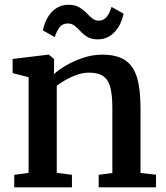

<svg xmlns="http://www.w3.org/2000/svg" viewBox="-20 -802 709 822"><path d="M102.5 -62V-471.5L34 -489V-549.5L186 -568H189L211.5 -549.5V-509L210.5 -484.5Q232 -504 265.2 -523.2Q298.5 -542.5 338 -555.2Q377.5 -568 417 -568Q479.5 -568 515.2 -544.5Q551 -521 566.2 -471.2Q581.5 -421.5 581.5 -342V-61.5L648 -54V0H402.5V-53.5L461 -61.5V-340.5Q461 -393 452.8 -426.2Q444.5 -459.5 423 -475.2Q401.5 -491 361.5 -491Q336 -491 310.5 -482.2Q285 -473.5 262.2 -460.5Q239.5 -447.5 223 -435V-62L288 -53.5V0H41V-53.5ZM163.5 -672Q174.5 -723.5 203.5 -752.5Q232.5 -781.5 273 -781.5Q301 -781.5 318.5 -771.2Q336 -761 348.8 -747.8Q361.5 -734.5 373.8 -724.2Q386 -714 402 -713.5Q424 -713.5 436.8 -729.8Q449.5 -746 457.5 -772.5L509 -743.5Q498.5 -693 469 -663.2Q439.5 -633.5 398.5 -633.5Q371.5 -633.5 354.5 -643.8Q337.5 -654 325.2 -667.5Q313 -681 300.2 -691.2Q287.5 -701.5 270 -701.5Q248 -701.5 235.2 -685.5Q222.5 -669.5 214.5 -643Z"/></svg>

Font: Merriweather SemiBold
Style: Regular
Weight: 600
Version: Version 2.100